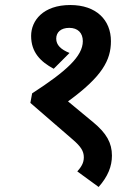

<svg xmlns="http://www.w3.org/2000/svg" viewBox="-20 -652 558 765"><path d="M260 -632C152 -632 104 -570 104 -509C104 -443 142 -406 194 -378L257 -441C222 -455 204 -473 204 -498C204 -523 222 -541 256 -541C290 -541 310 -521 310 -488C310 -428 244 -368 108 -280L101 -242L271 -95C302 -68 314 -50 314 -25C314 -2 303 14 288 31L373 93C410 51 426 11 426 -32C426 -82 405 -121 350 -166L251 -248C387 -347 422 -412 422 -488C422 -572 364 -632 260 -632Z"/></svg>

Font: Noto Sans SemiCondensed SemiBold
Style: Italic
Weight: 600
Width: 4
Italic angle: -12°
Designer: Monotype Design Team
Foundry: Monotype Imaging Inc.
Version: Version 2.013